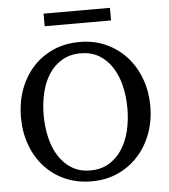

<svg xmlns="http://www.w3.org/2000/svg" viewBox="-58 -897 847 965"><g transform="rotate(-5 365.5 -414.5)"><path d="M576.2 -334Q576.2 -395 563 -449Q549.8 -502.9 523.4 -543.2Q497.1 -583.5 457.8 -606.7Q418.5 -629.9 366.2 -629.9Q312 -629.9 272 -606.4Q231.9 -583 205.6 -542.7Q179.2 -502.4 166.5 -449Q153.8 -395.5 153.8 -335.9Q153.8 -275.9 166.7 -221.9Q179.7 -168 205.8 -127.4Q231.9 -86.9 271.2 -63Q310.5 -39.1 363.8 -39.1Q418 -39.1 457.8 -63Q497.6 -86.9 523.9 -127.2Q550.3 -167.5 563.2 -220.9Q576.2 -274.4 576.2 -334ZM691.9 -335Q691.9 -262.2 668.5 -198.2Q645 -134.3 602.3 -86.7Q559.6 -39.1 499.5 -11.5Q439.5 16.1 366.2 16.1Q292.5 16.1 232.2 -10.5Q171.9 -37.1 128.9 -84.5Q85.9 -131.8 62.5 -196Q39.1 -260.3 39.1 -335.9Q39.1 -409.2 62 -473.1Q85 -537.1 127.4 -584.7Q169.9 -632.3 230.2 -659.7Q290.5 -687 365.2 -687Q439.5 -687 499.8 -659.2Q560.1 -631.3 602.8 -583.5Q645.5 -535.6 668.7 -471.7Q691.9 -407.7 691.9 -335ZM197.8 -781.2V-844.7H532.7V-781.2Z"/></g></svg>

Font: Charis SIL Eur
Style: Regular
Weight: 400
Foundry: SIL International
Version: Version 5.000